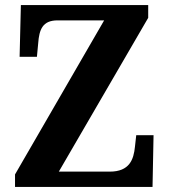

<svg xmlns="http://www.w3.org/2000/svg" viewBox="-20 -734 665 754"><path d="M39 0H579L583 -203H515L510 -158C505 -108 489 -60 411 -60H211L562 -664V-714H62L57 -511H125L130 -564C134 -618 147 -654 206 -654H389L39 -49Z"/></svg>

Font: Noto Serif Georgian SemiCondensed Bold
Style: Regular
Weight: 700
Width: 4
Designer: Monotype Design Team, Akaki Razmadze
Foundry: Google LLC
Version: Version 2.003